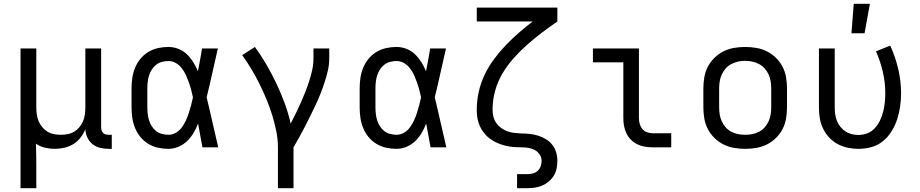

<svg xmlns="http://www.w3.org/2000/svg" viewBox="-20 -775 4840 1010"><path d="M88 215V-520H171V-210Q171 -192 173.5 -173.5Q176 -155 183 -138Q190 -121 202 -106.5Q214 -92 229.5 -82.5Q245 -73 263.5 -69.5Q282 -66 300 -66Q318 -66 336.5 -69.5Q355 -73 370.5 -82.5Q386 -92 398 -106.5Q410 -121 417 -138Q424 -155 426.5 -173.5Q429 -192 429 -210V-520H512V-104Q512 -97 514.5 -89Q517 -81 522.5 -75.5Q528 -70 535.5 -68Q543 -66 551 -66H568V8H551Q528 8 506 2.5Q484 -3 466.5 -17Q449 -31 439.5 -52Q430 -73 429 -96Q420 -72 404 -51.5Q388 -31 366.5 -17.5Q345 -4 319.5 2Q294 8 268 8Q242 8 216.5 2Q191 -4 169 -19Q170 13 170.5 44.5Q171 76 171 107V215Z M866 8Q838 8 811 2Q784 -4 760 -18.5Q736 -33 718.5 -54.5Q701 -76 690.5 -101.5Q680 -127 676 -154.5Q672 -182 672 -210V-310Q672 -338 676 -365.5Q680 -393 690.5 -418.5Q701 -444 718.5 -465.5Q736 -487 760 -501.5Q784 -516 811 -522Q838 -528 866 -528Q893 -528 918.5 -518Q944 -508 963 -489.5Q982 -471 996.5 -448Q1011 -425 1021 -400Q1027 -430 1032.5 -460Q1038 -490 1043 -520H1126Q1111 -456 1097 -391.5Q1083 -327 1067 -263Q1083 -198 1097.5 -132Q1112 -66 1128 0H1045Q1039 -31 1033.5 -62Q1028 -93 1022 -125Q1012 -99 998 -75.5Q984 -52 964.5 -33Q945 -14 919 -3Q893 8 866 8ZM866 -66Q887 -66 905.5 -77Q924 -88 936.5 -105Q949 -122 958 -141.5Q967 -161 973.5 -181.5Q980 -202 985.5 -222.5Q991 -243 995 -263Q991 -283 985.5 -303Q980 -323 973 -342.5Q966 -362 957.5 -381Q949 -400 936 -416.5Q923 -433 905 -443.5Q887 -454 866 -454Q849 -454 832 -449.5Q815 -445 801.5 -434.5Q788 -424 778.5 -409Q769 -394 764 -378Q759 -362 757 -344.5Q755 -327 755 -310V-210Q755 -193 757 -175.5Q759 -158 764 -142Q769 -126 778.5 -111Q788 -96 801.5 -85.5Q815 -75 832 -70.5Q849 -66 866 -66Z M1442 215V0Q1442 -44 1433 -87Q1424 -130 1411 -172Q1398 -214 1381 -254.5Q1364 -295 1344.5 -334.5Q1325 -374 1302.5 -411.5Q1280 -449 1254 -485L1321 -528Q1354 -483 1382 -434.5Q1410 -386 1434 -335.5Q1458 -285 1477.5 -232Q1497 -179 1509 -125Q1523 -152 1536.5 -179.5Q1550 -207 1562.5 -235Q1575 -263 1586 -291Q1597 -319 1606.5 -348.5Q1616 -378 1622.5 -407.5Q1629 -437 1629 -468V-520H1712V-468Q1712 -436 1705 -405Q1698 -374 1688 -343.5Q1678 -313 1666.5 -283.5Q1655 -254 1641.5 -225.5Q1628 -197 1614 -168.5Q1600 -140 1585.5 -111.5Q1571 -83 1555.5 -55.5Q1540 -28 1524 0V215Z M2066 8Q2038 8 2011 2Q1984 -4 1960 -18.5Q1936 -33 1918.5 -54.5Q1901 -76 1890.5 -101.5Q1880 -127 1876 -154.5Q1872 -182 1872 -210V-310Q1872 -338 1876 -365.5Q1880 -393 1890.5 -418.5Q1901 -444 1918.5 -465.5Q1936 -487 1960 -501.5Q1984 -516 2011 -522Q2038 -528 2066 -528Q2093 -528 2118.5 -518Q2144 -508 2163 -489.5Q2182 -471 2196.5 -448Q2211 -425 2221 -400Q2227 -430 2232.5 -460Q2238 -490 2243 -520H2326Q2311 -456 2297 -391.5Q2283 -327 2267 -263Q2283 -198 2297.5 -132Q2312 -66 2328 0H2245Q2239 -31 2233.5 -62Q2228 -93 2222 -125Q2212 -99 2198 -75.5Q2184 -52 2164.5 -33Q2145 -14 2119 -3Q2093 8 2066 8ZM2066 -66Q2087 -66 2105.5 -77Q2124 -88 2136.5 -105Q2149 -122 2158 -141.5Q2167 -161 2173.5 -181.5Q2180 -202 2185.5 -222.5Q2191 -243 2195 -263Q2191 -283 2185.5 -303Q2180 -323 2173 -342.5Q2166 -362 2157.5 -381Q2149 -400 2136 -416.5Q2123 -433 2105 -443.5Q2087 -454 2066 -454Q2049 -454 2032 -449.5Q2015 -445 2001.5 -434.5Q1988 -424 1978.5 -409Q1969 -394 1964 -378Q1959 -362 1957 -344.5Q1955 -327 1955 -310V-210Q1955 -193 1957 -175.5Q1959 -158 1964 -142Q1969 -126 1978.5 -111Q1988 -96 2001.5 -85.5Q2015 -75 2032 -70.5Q2049 -66 2066 -66Z M2700 215V141H2753Q2768 141 2782.5 137.5Q2797 134 2808 124Q2819 114 2824 100Q2829 86 2829 71Q2829 53 2819 38Q2809 23 2793.5 14.5Q2778 6 2760.5 3Q2743 0 2725.5 0Q2708 0 2690.5 -1Q2673 -2 2655.5 -5Q2638 -8 2621 -13.5Q2604 -19 2588.5 -26.5Q2573 -34 2558.5 -44.5Q2544 -55 2532.5 -68Q2521 -81 2512 -96.5Q2503 -112 2497.5 -129Q2492 -146 2490 -163.5Q2488 -181 2488 -198Q2488 -246 2498.5 -292.5Q2509 -339 2529.5 -382Q2550 -425 2578.5 -463.5Q2607 -502 2639.5 -536Q2672 -570 2708 -601.5Q2744 -633 2782 -662H2488V-735H2912V-662Q2871 -634 2831 -603.5Q2791 -573 2753.5 -540Q2716 -507 2682.5 -469.5Q2649 -432 2623.5 -389Q2598 -346 2584.5 -297Q2571 -248 2571 -198Q2571 -180 2575.5 -161.5Q2580 -143 2590.5 -128Q2601 -113 2616 -102Q2631 -91 2648.5 -84.5Q2666 -78 2684.5 -76Q2703 -74 2721 -73H2722Q2744 -73 2766.5 -70.5Q2789 -68 2810.5 -61.5Q2832 -55 2851.5 -43Q2871 -31 2885 -13.5Q2899 4 2905.5 26Q2912 48 2912 71Q2912 91 2908 111Q2904 131 2893.5 148.5Q2883 166 2867 179.5Q2851 193 2832.5 201Q2814 209 2794 212Q2774 215 2753 215Z M3413 0Q3393 0 3372 -3.5Q3351 -7 3332.5 -16Q3314 -25 3299 -40Q3284 -55 3275 -74Q3266 -93 3262.5 -113.5Q3259 -134 3259 -155V-447H3099V-520H3341V-155Q3341 -139 3345 -124Q3349 -109 3358.5 -97Q3368 -85 3383 -79.5Q3398 -74 3413 -74H3511V0Z M3900 8Q3871 8 3841.5 3Q3812 -2 3786 -15Q3760 -28 3738.5 -49Q3717 -70 3703.5 -96Q3690 -122 3685 -151.5Q3680 -181 3680 -210V-310Q3680 -339 3685 -368.5Q3690 -398 3703.5 -424Q3717 -450 3738.5 -471Q3760 -492 3786 -505Q3812 -518 3841.5 -523Q3871 -528 3900 -528Q3929 -528 3958.5 -523Q3988 -518 4014 -505Q4040 -492 4061.5 -471Q4083 -450 4096.5 -424Q4110 -398 4115 -368.5Q4120 -339 4120 -310V-210Q4120 -181 4115 -151.5Q4110 -122 4096.5 -96Q4083 -70 4061.5 -49Q4040 -28 4014 -15Q3988 -2 3958.5 3Q3929 8 3900 8ZM3900 -66Q3919 -66 3937.5 -69.5Q3956 -73 3973 -82Q3990 -91 4002.5 -105Q4015 -119 4023 -136.5Q4031 -154 4034 -172.5Q4037 -191 4037 -210V-310Q4037 -329 4034 -347.5Q4031 -366 4023 -383.5Q4015 -401 4002.5 -415Q3990 -429 3973 -438Q3956 -447 3937.5 -451Q3919 -455 3900 -455Q3881 -455 3862.5 -451Q3844 -447 3827 -438Q3810 -429 3797.5 -415Q3785 -401 3777 -383.5Q3769 -366 3766 -347.5Q3763 -329 3763 -310V-210Q3763 -191 3766 -172.5Q3769 -154 3777 -136.5Q3785 -119 3797.5 -105Q3810 -91 3827 -82Q3844 -73 3862.5 -69.5Q3881 -66 3900 -66Z M4496 8Q4467 8 4439 2Q4411 -4 4386 -17.5Q4361 -31 4341.5 -52Q4322 -73 4309.5 -99Q4297 -125 4292.5 -153Q4288 -181 4288 -210V-520H4371V-210Q4371 -192 4373.5 -174Q4376 -156 4382.5 -139.5Q4389 -123 4400.5 -108.5Q4412 -94 4427 -84Q4442 -74 4459.5 -69.5Q4477 -65 4496 -65Q4520 -65 4543 -74Q4566 -83 4582.5 -101.5Q4599 -120 4609.5 -142Q4620 -164 4626 -188Q4632 -212 4634.5 -236Q4637 -260 4637 -285Q4637 -341 4624 -397Q4611 -453 4588 -505L4663 -535Q4690 -476 4705 -412.5Q4720 -349 4720 -284Q4720 -249 4715 -214.5Q4710 -180 4699.5 -147.5Q4689 -115 4670.5 -85Q4652 -55 4625.5 -33Q4599 -11 4565 -1.5Q4531 8 4496 8ZM4459 -600 4471 -755H4556L4528 -600Z"/></svg>

Font: Nova
Style: Regular
Weight: 400
Monospace: yes
Designer: Belleve Invis
Foundry: Belleve Invis
Version: Version 24.1.4; ttfautohint (v1.8.4)